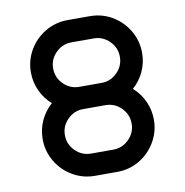

<svg xmlns="http://www.w3.org/2000/svg" viewBox="-79 -775 818 850"><g transform="rotate(-10 330.0 -350.0)"><path d="M180 -200Q180 -159 209.5 -129.5Q239 -100 280 -100H380Q421 -100 450.5 -129.5Q480 -159 480 -200Q480 -241 450.5 -270.5Q421 -300 380 -300H280Q239 -300 209.5 -270.5Q180 -241 180 -200ZM148 -350Q116 -378 98 -417Q80 -456 80 -500Q80 -554 107 -600Q134 -646 180 -673Q226 -700 280 -700H380Q435 -700 480.5 -673Q526 -646 553 -600Q580 -554 580 -500Q580 -456 562 -417Q544 -378 512 -350Q544 -322 562 -283Q580 -244 580 -200Q580 -146 553 -100Q526 -54 480.5 -27Q435 0 380 0H280Q226 0 180 -27Q134 -54 107 -100Q80 -146 80 -200Q80 -244 98 -283Q116 -322 148 -350ZM280 -400H380Q421 -400 450.5 -429.5Q480 -459 480 -500Q480 -541 450.5 -570.5Q421 -600 380 -600H280Q239 -600 209.5 -570.5Q180 -541 180 -500Q180 -459 209.5 -429.5Q239 -400 280 -400Z"/></g></svg>

Font: SB Skate blade
Style: Regular
Weight: 400
Designer: Valerio Brotto (Silverblur_type)
Version: Version 1.003